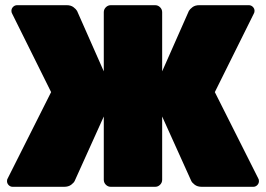

<svg xmlns="http://www.w3.org/2000/svg" viewBox="-20 -720 1025 740"><path d="M978 -22Q978 -13 971.5 -6.5Q965 0 956 0H758Q741 0 730.5 -8Q720 -16 717 -23L605 -271V-27Q605 -16 597 -8Q589 0 578 0H407Q396 0 388 -8Q380 -16 380 -27V-271L268 -23Q265 -16 254.5 -8Q244 0 227 0H29Q20 0 13.5 -6.5Q7 -13 7 -22Q7 -29 10 -33L177 -365L27 -667Q24 -672 24 -678Q24 -687 30.5 -693.5Q37 -700 46 -700H237Q253 -700 263 -692.5Q273 -685 277 -678L380 -445V-673Q380 -684 388 -692Q396 -700 407 -700H578Q589 -700 597 -692Q605 -684 605 -673V-445L708 -678Q712 -685 722 -692.5Q732 -700 748 -700H939Q948 -700 954.5 -693.5Q961 -687 961 -678Q961 -672 958 -667L808 -365L975 -33Q978 -29 978 -22Z"/></svg>

Font: Rubik
Style: Regular
Weight: 900
Designer: Hubert & Fischer
Foundry: Hubert & Fischer
Version: Version 1.100